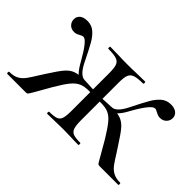

<svg xmlns="http://www.w3.org/2000/svg" viewBox="-73 -600 805 805"><g transform="rotate(45 329.5 -197.5)"><path d="M238 -12Q266 -12 279 -17Q292 -22 296.5 -36.5Q301 -51 301 -81V-303Q301 -334 296 -348.5Q291 -363 275.5 -368.5Q260 -374 226 -374Q224 -374 224 -380Q224 -386 226 -386L280 -385Q296 -384 329 -384Q361 -384 378 -385L432 -386Q435 -386 435 -380Q435 -374 432 -374Q399 -374 383.5 -368.5Q368 -363 362.5 -349Q357 -335 357 -305V-81Q357 -51 362 -36.5Q367 -22 380 -17Q393 -12 422 -12Q424 -12 424 -6Q424 0 422 0Q395 0 380 -1L329 -2L277 -1Q263 0 238 0Q235 0 235 -6Q235 -12 238 -12ZM1 -12Q26 -12 42 -20.5Q58 -29 69.5 -44.5Q81 -60 100 -91L116 -116Q144 -160 160 -178.5Q176 -197 195 -204Q214 -211 249 -211L289 -209Q319 -207 339 -207L338 -189Q313 -192 294 -192Q267 -192 249.5 -184.5Q232 -177 215.5 -157Q199 -137 175 -96L135 -26Q124 -7 121 -3.5Q118 0 111 0H1Q-2 0 -2 -6Q-2 -12 1 -12ZM183 -254Q137 -336 117 -336Q110 -336 98 -329Q86 -322 75 -322Q57 -322 46.5 -333Q36 -344 36 -360Q36 -375 47.5 -385Q59 -395 82 -395Q107 -395 124.5 -380Q142 -365 155.5 -341.5Q169 -318 198 -259Q223 -211 249 -211V-194Q230 -194 214.5 -209.5Q199 -225 183 -254ZM484 -96Q459 -137 442.5 -157Q426 -177 408.5 -184.5Q391 -192 364 -192Q347 -192 321 -189L320 -207Q340 -207 370 -209L410 -211Q445 -211 464 -203.5Q483 -196 498.5 -178Q514 -160 542 -116L559 -90Q578 -59 589.5 -44Q601 -29 617 -20.5Q633 -12 658 -12Q661 -12 661 -6Q661 0 658 0H548Q541 0 538 -3.5Q535 -7 521.5 -31Q508 -55 484 -96ZM460 -259Q490 -319 503.5 -342Q517 -365 534.5 -380Q552 -395 577 -395Q599 -395 611 -385Q623 -375 623 -360Q623 -344 612 -333Q601 -322 584 -322Q572 -322 560 -329Q548 -336 542 -336Q521 -336 475 -254Q460 -225 444.5 -209.5Q429 -194 410 -194V-211Q435 -211 460 -259Z"/></g></svg>

Font: Cormorant
Style: Regular
Weight: 400
Designer: Christian Thalmann (Catharsis Fonts)
Foundry: Catharsis Fonts
Version: Version 4.000